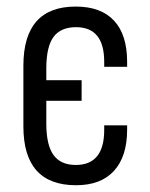

<svg xmlns="http://www.w3.org/2000/svg" viewBox="-20 -545 448 573"><path d="M118.2 -305.7H223.6V-244.1H118.2V-175.8Q118.2 -112.3 139.6 -82.5Q161.1 -52.7 206.1 -52.7Q291 -52.7 291 -157.2V-170.9H359.4V-158.2Q359.4 -78.1 320.3 -35.2Q281.2 7.8 207 7.8Q49.8 7.8 49.8 -168V-348.6Q49.8 -525.4 206.1 -525.4Q281.2 -525.4 320.3 -483.4Q359.4 -441.4 359.4 -360.4V-345.7H291V-360.4Q291 -463.9 207 -463.9Q161.1 -463.9 139.6 -434.6Q118.2 -405.3 118.2 -340.8Z"/></svg>

Font: Dinish Condensed
Style: Regular
Weight: 400
Width: 3
Designer: Bert Driehuis
Foundry: Playbeing
Version: Version 3.006; git-39231f3c-release